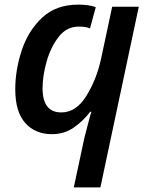

<svg xmlns="http://www.w3.org/2000/svg" viewBox="-20 -570 644 830"><path d="M299 240H414L580 -541H465L416 -312Q397 -226 353 -155Q309 -84 245 -84Q164 -84 164 -188Q164 -242 181.5 -304Q199 -366 233.5 -410.5Q268 -455 320 -455Q353 -455 369 -447L394 -539Q366 -550 318 -550Q222 -550 162 -493.5Q102 -437 74 -352.5Q46 -268 46 -184Q46 -87 89 -38.5Q132 10 205 10Q257 10 298 -18Q339 -46 370 -87H375Q372 -79 361 -36.5Q350 6 345 25Z"/></svg>

Font: Noto Sans UI Medium
Style: Italic
Weight: 500
Italic angle: -12°
Designer: Monotype Design Team
Foundry: Monotype Imaging Inc.
Version: Version 1.901